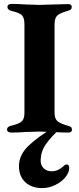

<svg xmlns="http://www.w3.org/2000/svg" viewBox="-20 -675 404 982"><path d="M16 0ZM16 -11Q16 -28 37 -32Q76 -41 90.5 -53.5Q105 -66 105 -97V-551Q105 -584 92 -597Q79 -610 39 -619Q18 -624 18 -640Q18 -647 24 -651Q30 -655 38 -655Q74 -655 113 -652Q163 -650 182 -650Q199 -650 251 -652Q305 -654 328 -654Q347 -654 347 -640Q347 -631 342 -626.5Q337 -622 325 -619Q285 -608 272 -594.5Q259 -581 259 -550V-98Q259 -69 273 -56Q287 -43 327 -32Q338 -29 343 -25Q348 -21 348 -12Q348 3 330 3Q294 3 253 0Q201 -2 182 -2Q162 -2 112 0Q73 3 36 3Q28 3 22 -1Q16 -5 16 -11ZM77 174Q77 117 126.5 70Q176 23 247 -18H288Q242 24 215 62Q188 100 188 147Q188 171 203.5 186Q219 201 244 201Q279 201 309 171Q314 166 321 166Q334 166 334 184Q334 208 314 232Q294 256 262 271.5Q230 287 196 287Q142 287 109.5 257Q77 227 77 174Z"/></svg>

Font: EB Garamond
Style: Bold
Weight: 700
Designer: Georg Duffner and Octavio Pardo
Foundry: Georg Duffner
Version: Version 1.000; ttfautohint (v1.6)